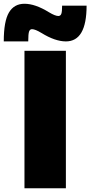

<svg xmlns="http://www.w3.org/2000/svg" viewBox="-47 -1000 480 1020"><path d="M213 -935Q246 -915 263 -915Q274 -915 278.5 -926Q283 -937 283 -970H413Q413 -780 303 -780Q246 -780 173 -825Q140 -845 123 -845Q112 -845 107.5 -832.5Q103 -820 103 -780H-27Q-27 -887 0.5 -933.5Q28 -980 83 -980Q140 -980 213 -935ZM83 0V-730H303V0Z"/></svg>

Font: M PLUS 1p Black
Style: Regular
Weight: 900
Version: Version 1.061